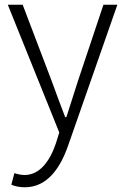

<svg xmlns="http://www.w3.org/2000/svg" viewBox="-20 -553 530 813"><path d="M85 240C183 240 237 154 269 62L477 -533H418L309 -207C294 -161 277 -105 261 -57H256C237 -105 217 -161 200 -207L76 -533H13L231 8L217 53C191 130 148 188 84 188C69 188 52 184 41 180L28 229C43 236 64 240 85 240Z"/></svg>

Font: Source Han Sans SC Light
Style: Regular
Weight: 300
Designer: Ryoko NISHIZUKA (kana & ideographs); Paul D. Hunt (Latin, Greek & Cyrillic); Wenlong ZHANG (bopomofo); Sandoll Communica
Foundry: Adobe Systems Incorporated
Version: Version 1.004;PS 1.004;hotconv 1.0.82;makeotf.lib2.5.63406